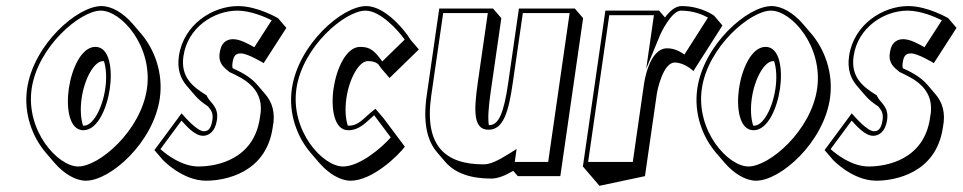

<svg xmlns="http://www.w3.org/2000/svg" viewBox="-20 -548 3169 632"><path d="M69.2 -256C57.2 -172.6 87.7 -95.6 130.9 -45.1L158.2 -13.3C190.1 24 229 46.8 262.7 46.8C343.6 46.8 485.1 -79.2 506 -224.2C518.1 -308.4 487.8 -386.5 444.4 -437.2L417.1 -469.1C385.8 -505.7 347.6 -528 313.7 -528C234.4 -528 90.1 -401 69.2 -256ZM322.2 -346.6C329.6 -323.9 331.6 -291.2 326.5 -256.3C317.1 -191 285.6 -134.3 256.7 -134.3C255.5 -134.3 254.4 -134.4 253.3 -134.6C245.8 -157.2 243.7 -189.6 248.7 -224.5C258.1 -289.7 290.3 -346.9 319.1 -346.8C320.2 -346.8 321.2 -346.8 322.2 -346.6ZM206.5 -256.3C197.4 -193 207.5 -119.3 254.5 -119.3C301.7 -119.3 332.5 -193.3 341.5 -256.3C350.6 -319.3 341.2 -393.7 294.1 -393.7C246.9 -393.7 215.6 -319.3 206.5 -256.3ZM84.2 -256C104.2 -394.5 244.3 -513 311.6 -513C380.4 -513 483.7 -394.7 463.7 -256C443.7 -117.4 306.5 0 237.7 0C170.2 0 64.3 -117.5 84.2 -256Z M763.6 -528C680.3 -528 584 -468 568.8 -363C562.5 -319.2 574.9 -288.7 594.7 -265.5L622 -233.7C634.3 -219.3 649.5 -207.8 664.8 -197.7C674.5 -186.1 682.5 -176.3 679.1 -153C674.2 -119 661.1 -116 650.6 -116C629.5 -116 589.5 -161.3 579.8 -172.5C578.5 -174.1 577.7 -175 577.7 -175L488.3 -54L515.5 -22.2C515.5 -22.2 579.6 46.8 658.5 46.8C718.9 46.8 855.8 22.8 877.6 -128.2C887.9 -177.9 874.9 -212.6 853.5 -237.6L826.3 -269.4C802.8 -296.8 769.2 -312.6 745.6 -323.6C744.4 -328.5 744.2 -334.2 745.3 -341.2C748.7 -365.2 756.5 -372.2 772.9 -372.2C795.7 -372.2 847.9 -340.2 847.9 -340.2L922.6 -456.2L895.4 -488C895.4 -488 828.1 -528 763.6 -528ZM761.4 -513C804.8 -513 853.1 -492 874.3 -481.3L817.1 -392.5C799.2 -402.5 770.6 -419 747.8 -419C739.7 -419 730.4 -417.7 721.8 -411.5C709.1 -402.2 705.2 -388 703 -373C698 -338.2 719 -324.6 734 -312L735.2 -311L736.7 -310.2C782.7 -288.8 855.1 -254.8 835.5 -161L835.4 -160.5L835.4 -160C815.5 -22 692.2 0 633.4 0C578.1 0 527 -39.9 508.1 -57.2L577.4 -151C593.7 -133.2 621.1 -101 648.4 -101C666.2 -101 688.4 -113.6 694.1 -153C700.6 -197.9 671.6 -208.8 661.6 -230.7L660.1 -234.1L657 -236C614.2 -262.8 573.9 -294.4 583.8 -363C597.5 -458.2 684.7 -513 761.4 -513Z M1331.5 -417C1327 -424.8 1317.5 -438.4 1304.5 -453.6C1275.8 -487.2 1230.1 -528 1185.2 -528C1105.9 -528 961.6 -401 940.7 -256C928.7 -172.7 959.2 -95.6 1002.4 -45.1L1029.6 -13.3C1061.6 24 1100.5 46.8 1134.2 46.8C1205.4 46.8 1290.3 -35.2 1312.6 -65.2L1243 -158.2L1215.8 -190C1176.4 -160 1162.5 -134.3 1128.2 -134.3C1127 -134.3 1125.9 -134.4 1124.8 -134.6C1117.3 -157.2 1115.2 -189.6 1120.2 -224.5C1129.6 -289.7 1161.7 -346.9 1190.6 -346.9C1205.8 -346.9 1215.4 -344.4 1224.8 -337C1227.9 -332.7 1231.2 -328.1 1234.9 -323L1262.2 -291.2L1358.7 -385.2ZM1312 -417.6 1238.3 -345.8C1212.6 -380.8 1199.4 -393.7 1165.5 -393.7C1118.4 -393.7 1087 -319.3 1077.9 -256.3C1068.8 -193 1079 -119.3 1126 -119.3C1164.5 -119.3 1185.4 -146.5 1211.6 -168.7L1266.2 -95.7C1236.6 -61.6 1164 0 1109.1 0C1041.7 0 935.8 -117.5 955.7 -256C975.6 -394.5 1115.7 -513 1183.1 -513C1231.5 -513 1290.6 -448.7 1312 -417.6Z M1688.1 -520 1653 -276C1638.4 -175 1621.4 -136 1590.2 -136C1589.8 -136 1589.4 -136 1589.1 -136C1585.5 -158.4 1587.7 -193.5 1595 -244.2L1630.2 -488.2L1602.9 -520H1425.9L1384.5 -233C1372.1 -146.4 1385.2 -85.9 1418.3 -47.2L1445.5 -15.3C1478.2 22.8 1530.3 39.8 1596.7 39.8C1619 39.8 1641.7 30.4 1669.5 14.4L1684.4 31.8H1824.4L1899.4 -488.2L1872.1 -520ZM1701 -505H1855L1784.4 -15H1674.4L1680.5 -57.5L1654.7 -41.4C1618.1 -18.5 1593.5 -7 1571.6 -7C1445.3 -7 1375.8 -67.9 1399.5 -233L1438.8 -505H1585.7L1552.7 -276C1539 -180.5 1538.4 -121 1588 -121C1637.6 -121 1654.2 -180.5 1668 -276Z M1898.7 0 1926 31.8 1953.2 63.6 2103 31.8 2141.9 -238.2C2143.7 -251.2 2162.3 -342.2 2201.2 -342.2C2233.6 -342.2 2262.5 -314.2 2262.5 -314.2L2358.1 -464.2L2330.9 -496C2330.9 -496 2289.5 -528 2223.5 -528C2202.4 -528 2183.4 -510.2 2168.9 -490.5L2149.7 -513H1972.7ZM1915.9 -15 1985.5 -498H2132.5L2107.1 -321.8L2153.8 -435.1C2155.4 -439 2190.8 -513 2221.4 -513C2263.5 -513 2295.6 -498.5 2310.4 -490.1L2232.9 -368.5C2219.9 -377.7 2200.5 -389 2176.1 -389C2116 -389 2100.6 -276.4 2099.6 -270L2062.9 -15Z M2275.2 -256C2263.2 -172.6 2293.7 -95.6 2336.9 -45.1L2364.2 -13.3C2396.1 24 2435 46.8 2468.7 46.8C2549.6 46.8 2691.1 -79.2 2712 -224.2C2724.1 -308.4 2693.8 -386.5 2650.4 -437.2L2623.1 -469.1C2591.8 -505.7 2553.6 -528 2519.7 -528C2440.4 -528 2296.1 -401 2275.2 -256ZM2528.2 -346.6C2535.6 -323.9 2537.6 -291.2 2532.5 -256.3C2523.1 -191 2491.6 -134.3 2462.7 -134.3C2461.5 -134.3 2460.4 -134.4 2459.3 -134.6C2451.8 -157.2 2449.7 -189.6 2454.7 -224.5C2464.1 -289.7 2496.3 -346.9 2525.1 -346.8C2526.2 -346.8 2527.2 -346.8 2528.2 -346.6ZM2412.5 -256.3C2403.4 -193 2413.5 -119.3 2460.5 -119.3C2507.7 -119.3 2538.5 -193.3 2547.5 -256.3C2556.6 -319.3 2547.2 -393.7 2500.1 -393.7C2452.9 -393.7 2421.6 -319.3 2412.5 -256.3ZM2290.2 -256C2310.2 -394.5 2450.3 -513 2517.6 -513C2586.4 -513 2689.7 -394.7 2669.7 -256C2649.7 -117.4 2512.5 0 2443.7 0C2376.2 0 2270.3 -117.5 2290.2 -256Z M2969.6 -528C2886.3 -528 2790 -468 2774.8 -363C2768.5 -319.2 2780.9 -288.7 2800.7 -265.5L2828 -233.7C2840.3 -219.3 2855.5 -207.8 2870.8 -197.7C2880.5 -186.1 2888.5 -176.3 2885.1 -153C2880.2 -119 2867.1 -116 2856.6 -116C2835.5 -116 2795.5 -161.3 2785.8 -172.5C2784.5 -174.1 2783.7 -175 2783.7 -175L2694.3 -54L2721.5 -22.2C2721.5 -22.2 2785.6 46.8 2864.5 46.8C2924.9 46.8 3061.8 22.8 3083.6 -128.2C3093.9 -177.9 3080.9 -212.6 3059.5 -237.6L3032.3 -269.4C3008.8 -296.8 2975.2 -312.6 2951.6 -323.6C2950.4 -328.5 2950.2 -334.2 2951.3 -341.2C2954.7 -365.2 2962.5 -372.2 2978.9 -372.2C3001.7 -372.2 3053.9 -340.2 3053.9 -340.2L3128.6 -456.2L3101.4 -488C3101.4 -488 3034.1 -528 2969.6 -528ZM2967.4 -513C3010.8 -513 3059.1 -492 3080.3 -481.3L3023.1 -392.5C3005.2 -402.5 2976.6 -419 2953.8 -419C2945.7 -419 2936.4 -417.7 2927.8 -411.5C2915.1 -402.2 2911.2 -388 2909 -373C2904 -338.2 2925 -324.6 2940 -312L2941.2 -311L2942.7 -310.2C2988.7 -288.8 3061.1 -254.8 3041.5 -161L3041.4 -160.5L3041.4 -160C3021.5 -22 2898.2 0 2839.4 0C2784.1 0 2733 -39.9 2714.1 -57.2L2783.4 -151C2799.7 -133.2 2827.1 -101 2854.4 -101C2872.2 -101 2894.4 -113.6 2900.1 -153C2906.6 -197.9 2877.6 -208.8 2867.6 -230.7L2866.1 -234.1L2863 -236C2820.2 -262.8 2779.9 -294.4 2789.8 -363C2803.5 -458.2 2890.7 -513 2967.4 -513Z"/></svg>

Font: Blink
Style: 3DObl
Weight: 400
Designer: Mew Too
Foundry: Cannot Into Space Fonts
Version: Version 001.000